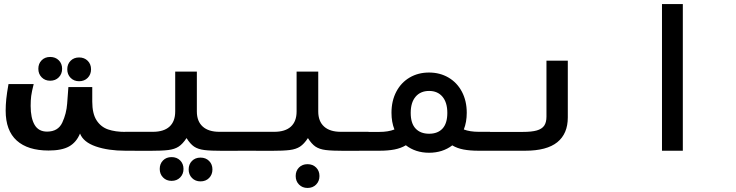

<svg xmlns="http://www.w3.org/2000/svg" viewBox="-20 -745 3640 949"><path d="M8 -198Q8 -226 11 -255.5Q14 -285 22 -329.5H146.5Q137 -292 134.2 -270.8Q131.5 -249.5 131.5 -221.5Q131.5 -161.5 151 -128Q170.5 -94.5 212.5 -94.5Q267 -94.5 287.8 -139Q308.5 -183.5 312 -233.5L318 -314.5H436V-243Q436 -183.5 457.2 -150.5Q478.5 -117.5 514.2 -105.2Q550 -93 600 -93V0Q515 0 453.5 -21.2Q392 -42.5 375.5 -85Q357.5 -41.5 321.5 -21.2Q285.5 -1 220 -1Q117.5 -1 62.8 -50.2Q8 -99.5 8 -198ZM169.5 -405Q169.5 -430.5 185.8 -447Q202 -463.5 228 -463.5Q254 -463.5 270.5 -447Q287 -430.5 287 -405Q287 -379.5 270.5 -362.8Q254 -346 228 -346Q202.5 -346 186 -362.8Q169.5 -379.5 169.5 -405ZM312.5 -402.5Q312.5 -428 328.8 -444.5Q345 -461 371 -461Q397 -461 413.5 -444.5Q430 -428 430 -402.5Q430 -377 413.5 -360.2Q397 -343.5 371 -343.5Q345.5 -343.5 329 -360.2Q312.5 -377 312.5 -402.5Z M769.5 90Q769.5 64.5 785.8 48Q802 31.5 828 31.5Q854 31.5 870.5 48Q887 64.5 887 90Q887 115.5 870.5 132.2Q854 149 828 149Q802.5 149 786 132.2Q769.5 115.5 769.5 90ZM912.5 92.5Q912.5 67 928.8 50.5Q945 34 971 34Q997 34 1013.5 50.5Q1030 67 1030 92.5Q1030 118 1013.5 134.8Q997 151.5 971 151.5Q945.5 151.5 929 134.8Q912.5 118 912.5 92.5ZM846 -194V-391H953V-194Q953 -145.5 981.8 -119.5Q1010.5 -93.5 1064.5 -93.5H1201.5V0L1083.5 0.5Q1020.5 0.5 989.5 -3.5Q958.5 -7.5 939.2 -20.5Q920 -33.5 902 -62.5Q883 -33.5 863.2 -20.5Q843.5 -7.5 812.2 -3.5Q781 0.5 718 0.5L598.5 0V-93.5H735.5Q789.5 -93.5 817.8 -119.2Q846 -145 846 -194Z M1441.5 125Q1441.5 99.5 1457.8 83Q1474 66.5 1500 66.5Q1526 66.5 1542.5 83Q1559 99.5 1559 125Q1559 150.5 1542.5 167.2Q1526 184 1500 184Q1474.5 184 1458 167.2Q1441.5 150.5 1441.5 125ZM1446 -194V-391H1553V-194Q1553 -145.5 1581.8 -119.5Q1610.5 -93.5 1664.5 -93.5H1801.5V0L1683.5 0.5Q1620.5 0.5 1589.5 -3.5Q1558.5 -7.5 1539.2 -20.5Q1520 -33.5 1502 -62.5Q1483 -33.5 1463.2 -20.5Q1443.5 -7.5 1412.2 -3.5Q1381 0.5 1318 0.5L1198.5 0V-93.5H1335.5Q1389.5 -93.5 1417.8 -119.2Q1446 -145 1446 -194Z M1986 -27Q1962 -12.5 1930 -6.2Q1898 0 1855 0H1798.5V-93H1855Q1899 -93 1929.5 -105Q1915 -141.5 1915 -187.5Q1915 -246.5 1938.8 -291.8Q1962.5 -337 2004.8 -361.8Q2047 -386.5 2100.5 -386.5Q2154 -386.5 2196.5 -361.8Q2239 -337 2263 -291.8Q2287 -246.5 2287 -187.5Q2287 -141.5 2272.5 -105Q2303 -93.5 2346.5 -93.5H2402V0H2345.5Q2303 0 2271.2 -6Q2239.5 -12 2215.5 -26.5Q2192 -8.5 2163 0.8Q2134 10 2101 10Q2034 10 1986 -27ZM2191 -187Q2191 -238.5 2167 -267Q2143 -295.5 2101 -295.5Q2058.5 -295.5 2034.2 -267Q2010 -238.5 2010 -187Q2010 -135.5 2034 -109.8Q2058 -84 2101 -84Q2144 -84 2167.5 -109.8Q2191 -135.5 2191 -187Z M2400 -93H2564Q2608 -93 2633.2 -100.2Q2658.5 -107.5 2669.8 -123.8Q2681 -140 2681 -168.5V-445H2786.5V-164.5Q2786.5 -84 2734.5 -42Q2682.5 0 2575.5 0H2400Z M3355 -725V0H3252V-725Z"/></svg>

Font: JuliaMono SemiBold
Style: Italic
Weight: 600
Italic angle: -9°
Monospace: yes
Designer: cormullion
Foundry: corm
Version: Version 0.056; ttfautohint (v1.8.4)